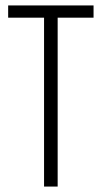

<svg xmlns="http://www.w3.org/2000/svg" viewBox="-20 -686 374 706"><path d="M142 -666H192V0H142ZM10 -666H324V-621H10Z"/></svg>

Font: Khand Variable Light
Style: Regular
Weight: 300
Designer: Satya Rajpurohit
Foundry: Indian Type Foundry
Version: Version 3.000